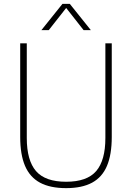

<svg xmlns="http://www.w3.org/2000/svg" viewBox="-20 -964 682 993"><path d="M322 9Q239.5 9 187 -19.2Q134.5 -47.5 109.5 -106Q84.5 -164.5 84.5 -255.5V-740H118.5V-250.5Q118.5 -134.5 166.2 -79.2Q214 -24 322 -24Q430 -24 477.5 -79.2Q525 -134.5 525 -250.5V-740H558V-255.5Q558 -164.5 533.2 -106Q508.5 -47.5 456.2 -19.2Q404 9 322 9ZM194 -808 303 -944H341L450 -808H412.5L317 -929.5H327.5L232 -808Z"/></svg>

Font: Encode Sans SC SemiCondensed Thin
Style: Regular
Weight: 250
Width: 4
Designer: Multiple Designers
Foundry: Impallari Type
Version: Version 3.002